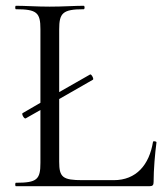

<svg xmlns="http://www.w3.org/2000/svg" viewBox="-20 -645 564 665"><path d="M510 -154C497 -74 452 -21 374 -21H266C197 -21 185 -31 185 -85V-302L302 -369C306 -372 296 -390 292 -387L185 -326V-543C185 -600 197 -613 270 -613C274 -613 274 -625 270 -625C239 -625 199 -622 152 -622C108 -622 67 -625 35 -625C32 -625 32 -613 35 -613C108 -613 120 -601 120 -544V-289L58 -253C54 -250 64 -232 69 -235L120 -264V-81C120 -23 108 -12 35 -12C32 -12 32 0 35 0H497C509 0 512 -4 512 -15C512 -58 517 -115 522 -152C522 -156 510 -157 510 -154Z"/></svg>

Font: Cormorant SC
Style: Regular
Weight: 400
Designer: Christian Thalmann (Catharsis Fonts)
Version: Version 1.000;PS 001.000;hotconv 1.0.70;makeotf.lib2.5.58329